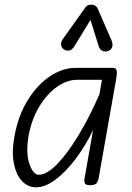

<svg xmlns="http://www.w3.org/2000/svg" viewBox="-20 -790 563 819"><path d="M133.5 9Q99.5 9 74.2 -17.2Q49 -43.5 39.2 -92.2Q29.5 -141 41.5 -208Q58 -298.5 99 -364Q140 -429.5 193.8 -465Q247.5 -500.5 302 -500.5H462.5Q475 -500.5 477.5 -489.2Q480 -478 476.5 -458.5L400.5 -28Q399.5 -23 393.8 -11.5Q388 0 364 0Q345 0 341.8 -9Q338.5 -18 340 -25.5L377 -235Q343.5 -166 301.5 -110.8Q259.5 -55.5 216 -23.2Q172.5 9 133.5 9ZM145.5 -44.5Q179.5 -44.5 223.8 -90Q268 -135.5 315 -213.2Q362 -291 404 -387.5L415 -449.5H307Q266 -449.5 223.8 -420Q181.5 -390.5 148.5 -337Q115.5 -283.5 102 -211Q89.5 -136.5 105.5 -90.5Q121.5 -44.5 145.5 -44.5ZM441.5 -572.5Q427.5 -567.5 416.2 -573.5Q405 -579.5 401 -593L366 -705L298.5 -594.5Q286.5 -575 272.8 -574.2Q259 -573.5 250.5 -580.5Q240 -590 240.5 -601.8Q241 -613.5 248.5 -624L341.5 -754.5Q350 -767 358.2 -768.5Q366.5 -770 374 -770Q378.5 -770 386 -765.5Q393.5 -761 397 -752.5L453.5 -623Q463.5 -601 458.2 -588.5Q453 -576 441.5 -572.5Z"/></svg>

Font: Edu AU VIC WA NT Pre
Style: Regular
Weight: 400
Designer: Tina and Corey Anderson, Eben Sorkin, Mirko Velimirovic
Foundry: Google for Education
Version: Version 1.001